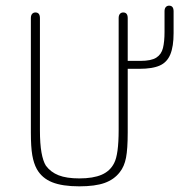

<svg xmlns="http://www.w3.org/2000/svg" viewBox="-20 -648 633 678"><path d="M431 -180V-584Q431 -594 427 -599Q423 -604 415 -604Q408 -604 403.5 -599Q399 -594 399 -584V-189Q399 -146 395 -116.5Q391 -87 383 -72Q369 -44 339 -31Q309 -18 260 -18Q215 -18 187 -29Q159 -40 142 -63Q132 -79 126.5 -109.5Q121 -140 121 -189V-584Q121 -594 117 -599Q113 -604 105 -604Q98 -604 93.5 -599Q89 -594 89 -584V-180Q89 -129 94 -100Q99 -71 110 -51Q128 -19 164 -4.5Q200 10 260 10Q316 10 349.5 -2Q383 -14 403 -40Q419 -60 425 -91Q431 -122 431 -180ZM430 -405H472Q518 -405 544 -416.5Q570 -428 581.5 -456Q593 -484 593 -531V-608Q593 -618 589 -623Q585 -628 577 -628Q570 -628 565.5 -623Q561 -618 561 -608V-535Q561 -501 555.5 -478.5Q550 -456 532 -444.5Q514 -433 476 -433H430Z"/></svg>

Font: Beiruti ExtraLight
Style: Regular
Weight: 250
Designer: Arlette Boutros
Foundry: Boutros
Version: Version 1.41